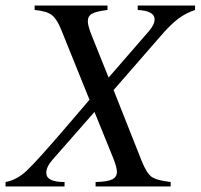

<svg xmlns="http://www.w3.org/2000/svg" viewBox="-49 -673 724 693"><path d="M655 -653V-637Q622 -626 594.5 -605.5Q567 -585 530 -542L361 -348L462 -93Q480 -48 498 -35Q516 -22 567 -16V0H296V-16Q339 -17 356 -25.5Q373 -34 373 -53Q373 -69 359 -104L292 -269L141 -97Q118 -71 118 -49Q118 -16 184 -16V0H-29V-16Q11 -23 47 -56.5Q83 -90 191 -216L274 -313L171 -568Q156 -605 137.5 -619Q119 -633 76 -637V-653H339V-637Q298 -632 283 -623.5Q268 -615 268 -596Q268 -579 284 -540L343 -393L488 -560Q509 -584 509 -603Q509 -634 448 -637V-653Z"/></svg>

Font: STIX MathJax Main
Style: Italic
Weight: 400
Italic angle: -16.33°
Designer: MicroPress Inc., with final additions and corrections provided by Coen Hoffman, Elsevier (retired)
Version: Version 1.1.1